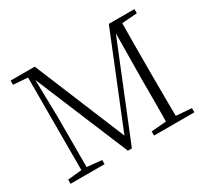

<svg xmlns="http://www.w3.org/2000/svg" viewBox="-143 -943 1252 1163"><g transform="rotate(-30 482.5 -361.5)"><path d="M45 0V-29L153 -40H171L283 -29V0ZM43 -694V-723H175V-684H168ZM143 0 144 -723H173L180 -398V0ZM446 0 157 -694H152V-723H212L483 -67H463L469 -78L730 -723H764V-694H756L746 -671L474 0ZM629 0V-29L759 -40H777L911 -29V0ZM733 0Q735 -83 735 -165Q735 -247 735 -325L739 -723H803Q802 -641 801.5 -557.5Q801 -474 801 -390V-333Q801 -249 801.5 -166Q802 -83 803 0ZM768 -684V-723H909V-694L777 -684Z"/></g></svg>

Font: Noto Serif JP
Style: Regular
Weight: 200
Designer: Ryoko NISHIZUKA 西塚涼子 (kana & ideographs); Frank Grießhammer (Latin, Greek & Cyrillic); Wenlong ZHANG 张文龙 (bopomofo); San
Foundry: Adobe
Version: Version 2.001;hotconv 1.1.0;makeotfexe 2.6.0